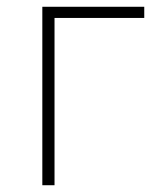

<svg xmlns="http://www.w3.org/2000/svg" viewBox="-20 -547 474 567"><path d="M105 0V-527H406V-494H141V0Z"/></svg>

Font: Noto Sans JP
Style: Regular
Weight: 100
Designer: Ryoko NISHIZUKA 西塚涼子 (kana, bopomofo & ideographs); Paul D. Hunt (Latin, Greek & Cyrillic); Sandoll Communications 산돌커뮤니
Foundry: Adobe
Version: Version 2.004;hotconv 1.0.118;makeotfexe 2.5.65603